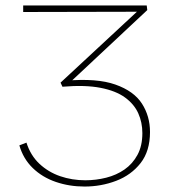

<svg xmlns="http://www.w3.org/2000/svg" viewBox="-20 -678 622 704"><path d="M290 6Q234 6 184.5 -11Q135 -28 100 -62Q65 -96 51 -145L77 -155Q92 -108 124.5 -77.5Q157 -47 200.5 -32Q244 -17 293 -17Q332 -17 369.5 -26.5Q407 -36 436.5 -56.5Q466 -77 484 -110Q502 -143 502 -190Q502 -229 487 -262.5Q472 -296 438.5 -320.5Q405 -345 348.5 -356Q292 -367 209 -360L202 -375L495 -647L506 -635L65 -634V-658H518L520 -641L225 -365L221 -382Q335 -392 403 -368Q471 -344 500.5 -298Q530 -252 530 -194Q530 -124 495.5 -80Q461 -36 406 -15Q351 6 290 6Z"/></svg>

Font: Ysabeau Office Thin
Style: Regular
Weight: 250
Designer: Christian Thalmann (Catharsis Fonts)
Version: Version 2.001;gftools[0.9.30]; featfreeze: tnum,lnum,ss02